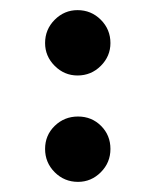

<svg xmlns="http://www.w3.org/2000/svg" viewBox="-20 -354 307 379"><path d="M133 -334Q160 -334 179 -315Q198 -296 198 -269Q198 -243 179 -224Q160 -205 133 -205Q107 -205 88 -224Q69 -243 69 -269Q69 -296 88 -315Q107 -334 133 -334ZM134 -124Q161 -124 179.5 -105.5Q198 -87 198 -60Q198 -33 179 -14Q160 5 134 5Q107 5 88 -14Q69 -33 69 -60Q69 -87 88 -105.5Q107 -124 134 -124Z"/></svg>

Font: Almarai Bold
Style: Regular
Weight: 700
Designer: Boutros International 2019
Foundry: Created by Boutros International 2019
Version: Version 1.10